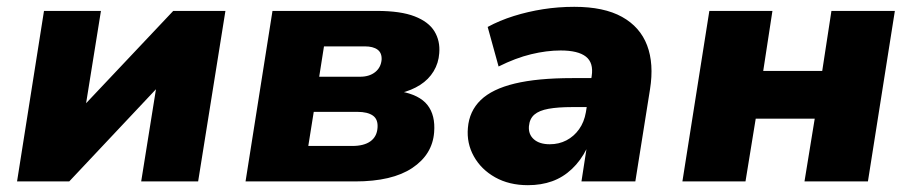

<svg xmlns="http://www.w3.org/2000/svg" viewBox="-20 -532 2674 563"><path d="M30 0 109 -500H276L230 -214H218L488 -500H641L561 0H394L440 -287H453L183 0Z M700 0 779 -500H1085Q1155 -500 1196 -484Q1237 -468 1254 -440Q1271 -412 1268 -376Q1266 -347 1251.5 -323Q1237 -299 1212 -283Q1187 -267 1154 -259V-264Q1210 -254 1233.5 -224Q1257 -194 1253 -144Q1248 -79 1189 -39.5Q1130 0 1021 0ZM884 -104H1013Q1047 -104 1066 -117.5Q1085 -131 1087 -157Q1089 -182 1073.5 -193Q1058 -204 1028 -204H900ZM916 -307H1036Q1063 -307 1080 -320.5Q1097 -334 1099 -357Q1100 -377 1087 -386.5Q1074 -396 1050 -396H930Z M1528 11Q1473 11 1432 -12Q1391 -35 1369.5 -73.5Q1348 -112 1352 -157Q1356 -206 1389.5 -238.5Q1423 -271 1489.5 -287Q1556 -303 1658 -303H1731L1718 -218H1658Q1616 -218 1588.5 -213Q1561 -208 1547 -196Q1533 -184 1531 -162Q1529 -138 1545.5 -123.5Q1562 -109 1592 -109Q1619 -109 1641 -120.5Q1663 -132 1678 -153Q1693 -174 1698 -203L1715 -309Q1721 -348 1698 -366Q1675 -384 1624 -384Q1583 -384 1537.5 -373Q1492 -362 1442 -337L1410 -453Q1445 -472 1486.5 -485Q1528 -498 1572.5 -505Q1617 -512 1664 -512Q1751 -512 1804 -482.5Q1857 -453 1877.5 -399Q1898 -345 1886 -270L1843 0H1685L1700 -97H1701Q1683 -61 1657 -36.5Q1631 -12 1599 -0.5Q1567 11 1528 11Z M1981 0 2060 -500H2245L2218 -324H2391L2418 -500H2604L2525 0H2339L2369 -184H2196L2166 0Z"/></svg>

Font: Nunito Sans 9pt Black
Style: Italic
Weight: 900
Italic angle: -9°
Version: Version 3.101;gftools[0.9.27]